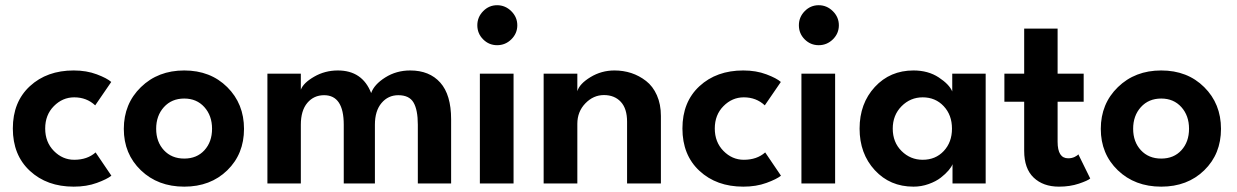

<svg xmlns="http://www.w3.org/2000/svg" viewBox="-20 -686 4626 718"><path d="M257.5 -88.5Q306.5 -88.5 337.5 -116L396.5 -29Q380.5 -16 342.2 -2Q304 12 255.5 12Q155.5 12 91.8 -47Q28 -106 28 -205.5Q28 -305 91.8 -363.8Q155.5 -422.5 255.5 -422.5Q303.5 -422.5 342 -408Q380.5 -393.5 396 -379.5L336 -292Q304 -322 257.5 -322Q214 -322 181.5 -289.2Q149 -256.5 149 -205.5Q149 -154.5 181.5 -121.5Q214 -88.5 257.5 -88.5Z M669 12Q570.5 12 506.8 -49.2Q443 -110.5 443 -204Q443 -298 507 -360.2Q571 -422.5 669 -422.5Q767 -422.5 829.8 -360.2Q892.5 -298 892.5 -204Q892.5 -110 829.8 -49Q767 12 669 12ZM669 -317.5Q622 -317.5 593 -285.5Q564 -253.5 564 -204.5Q564 -155.5 593 -124.2Q622 -93 669 -93Q716 -93 744.5 -124.2Q773 -155.5 773 -204.5Q773 -253.5 744.2 -285.5Q715.5 -317.5 669 -317.5Z M1514 -422.5Q1586 -422.5 1626.5 -377Q1667 -331.5 1667 -240V0H1542.5V-219.5Q1542.5 -275 1526.5 -302.5Q1510.5 -330 1469.5 -330Q1431.5 -330 1406.8 -300.8Q1382 -271.5 1382 -219.5V0H1265.5V-219.5Q1265.5 -330 1192 -330Q1153.5 -330 1129.2 -301.2Q1105 -272.5 1105 -219.5V0H980V-410.5H1105V-350.5Q1114.5 -376 1154.8 -399.2Q1195 -422.5 1243.5 -422.5Q1335 -422.5 1368 -338Q1379 -370 1420.5 -396.2Q1462 -422.5 1514 -422.5Z M1839 -517Q1808.5 -517 1786.8 -538.8Q1765 -560.5 1765 -591.5Q1765 -622 1786.8 -644.2Q1808.5 -666.5 1839 -666.5Q1869.5 -666.5 1892 -644.2Q1914.5 -622 1914.5 -591.5Q1914.5 -561 1892.2 -539Q1870 -517 1839 -517ZM1774.5 0V-410.5H1900.5V0Z M2278 -422.5Q2311 -422.5 2340.8 -412.8Q2370.5 -403 2396 -383.2Q2421.5 -363.5 2436.5 -329.8Q2451.5 -296 2451.5 -252.5V0H2325V-231Q2325 -280 2301.5 -305.2Q2278 -330.5 2238.5 -330.5Q2199 -330.5 2169 -299.5Q2139 -268.5 2139 -223V0H2013V-410.5H2139V-345Q2147 -372.5 2188 -397.5Q2229 -422.5 2278 -422.5Z M2761.5 -88.5Q2810.5 -88.5 2841.5 -116L2900.5 -29Q2884.5 -16 2846.2 -2Q2808 12 2759.5 12Q2659.5 12 2595.8 -47Q2532 -106 2532 -205.5Q2532 -305 2595.8 -363.8Q2659.5 -422.5 2759.5 -422.5Q2807.5 -422.5 2846 -408Q2884.5 -393.5 2900 -379.5L2840 -292Q2808 -322 2761.5 -322Q2718 -322 2685.5 -289.2Q2653 -256.5 2653 -205.5Q2653 -154.5 2685.5 -121.5Q2718 -88.5 2761.5 -88.5Z M3041.5 -517Q3011 -517 2989.2 -538.8Q2967.5 -560.5 2967.5 -591.5Q2967.5 -622 2989.2 -644.2Q3011 -666.5 3041.5 -666.5Q3072 -666.5 3094.5 -644.2Q3117 -622 3117 -591.5Q3117 -561 3094.8 -539Q3072.5 -517 3041.5 -517ZM2977 0V-410.5H3103V0Z M3542 0V-72Q3538.5 -62 3527.2 -48.8Q3516 -35.5 3498 -21.5Q3480 -7.5 3452.8 2.2Q3425.5 12 3396 12Q3308 12 3251.2 -49.8Q3194.5 -111.5 3194.5 -205Q3194.5 -299 3251.5 -360.8Q3308.5 -422.5 3396 -422.5Q3451 -422.5 3490.5 -396.5Q3530 -370.5 3541 -344V-410.5H3666V0ZM3318.5 -205Q3318.5 -154 3351.5 -121.2Q3384.5 -88.5 3430.5 -88.5Q3478.5 -88.5 3509.2 -121.2Q3540 -154 3540 -205Q3540 -256 3509 -289Q3478 -322 3430.5 -322Q3384.5 -322 3351.5 -288.8Q3318.5 -255.5 3318.5 -205Z M3736 -410.5H3810V-579H3935V-410.5H4032.5V-305.5H3935V-156Q3935 -94 3974.5 -94Q3988 -94 3998.8 -99.2Q4009.5 -104.5 4012.5 -109L4057 -18.5Q4048 -10.5 4014.5 0.8Q3981 12 3940 12Q3881 12 3845.5 -21.8Q3810 -55.5 3810 -122V-305.5H3736Z M4322.5 12Q4224 12 4160.2 -49.2Q4096.5 -110.5 4096.5 -204Q4096.5 -298 4160.5 -360.2Q4224.5 -422.5 4322.5 -422.5Q4420.5 -422.5 4483.2 -360.2Q4546 -298 4546 -204Q4546 -110 4483.2 -49Q4420.5 12 4322.5 12ZM4322.5 -317.5Q4275.5 -317.5 4246.5 -285.5Q4217.5 -253.5 4217.5 -204.5Q4217.5 -155.5 4246.5 -124.2Q4275.5 -93 4322.5 -93Q4369.5 -93 4398 -124.2Q4426.5 -155.5 4426.5 -204.5Q4426.5 -253.5 4397.8 -285.5Q4369 -317.5 4322.5 -317.5Z"/></svg>

Font: League Spartan SemiBold
Style: Regular
Weight: 600
Foundry: The League of Moveable Type
Version: Version 2.002